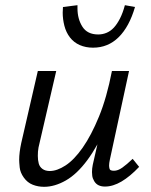

<svg xmlns="http://www.w3.org/2000/svg" viewBox="-20 -715 583 741"><path d="M385 5Q371 5 360.5 0Q350 -5 343.5 -16Q337 -27 336 -37Q335 -47 335 -51Q335 -64 338 -79L356 -158Q337 -124 317 -97Q277 -43 234 -18.5Q191 6 150 6Q127 6 106.5 -2Q86 -10 72 -29.5Q58 -49 56 -69Q54 -89 54 -98Q54 -126 62 -163L126 -441H197L134 -169Q127 -142 126.5 -129.5Q126 -117 126 -113Q126 -97 129.5 -84Q133 -71 144 -63Q155 -55 172 -55Q200 -55 233 -76.5Q266 -98 299 -145Q332 -192 362 -265Q392 -338 412 -441H478L404 -99Q401 -85 401 -76Q401 -70 403 -63Q405 -56 420 -56Q435 -56 452 -68Q469 -80 492 -102L517 -71Q482 -34 449 -14.5Q416 5 385 5ZM339 -531Q311 -531 288 -541Q265 -551 250 -570.5Q235 -590 228.5 -615.5Q222 -641 222 -666Q222 -677 223 -688L279 -695Q279 -689 279 -683Q279 -642 298 -612Q317 -582 359 -582Q376 -582 391.5 -588.5Q407 -595 419.5 -608.5Q432 -622 443 -643.5Q454 -665 462 -695L501 -688Q479 -612 438 -571.5Q397 -531 339 -531Z"/></svg>

Font: Isabella Sans
Style: Italic
Weight: 400
Italic angle: -12°
Designer: Christian Thalmann (Catharsis Fonts), Cristiano Sobral
Foundry: The Isabella Sans Project Authors
Version: Version 2.026; ttfautohint (v1.8.4.7-5d5b-dirty)